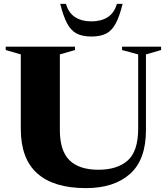

<svg xmlns="http://www.w3.org/2000/svg" viewBox="-20 -955 859 988"><path d="M691 -293V-675L608 -697.5V-715H809V-697.5L731 -675V-285Q731 -133 649 -60Q567 13 422 13Q257 13 172 -62.5Q87 -138 87 -291.5V-675L9.5 -697.5V-715H366V-697.5L288 -675V-287Q288 -178.5 338 -130Q388 -81.5 486.5 -81.5Q583.5 -81.5 637.2 -129.2Q691 -177 691 -293ZM450.5 -845Q500 -845 534 -866.5Q568 -888 581.5 -935H611Q595 -870.5 575.2 -833.8Q555.5 -797 525.8 -782Q496 -767 450.5 -767Q405 -767 375.2 -782Q345.5 -797 325.8 -833.8Q306 -870.5 290 -935H319.5Q333 -888 367 -866.5Q401 -845 450.5 -845Z"/></svg>

Font: Newsreader 72pt
Style: Bold
Weight: 700
Designer: Hugues Gentile
Foundry: Production Type
Version: Version 1.003; ttfautohint (v1.8.3)